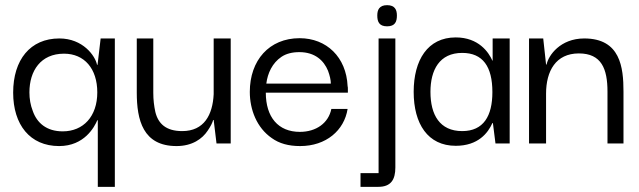

<svg xmlns="http://www.w3.org/2000/svg" viewBox="-20 -556 2478 744"><path d="M209 10C307 10 346 -64 357 -90H359V168H425V-407H370L358 -305H356C349 -340 301 -407 210 -407C97 -407 31 -324 31 -197C31 -73 96 10 209 10ZM223 -47C160 -47 123 -80 107 -126C98 -149 94 -173 94 -198C94 -282 138 -348 228 -348C307 -348 357 -290 357 -198C357 -105 303 -47 223 -47Z M664 10C725 10 764 -18 785 -50C796 -66 803 -80 806 -91H808L819 0H874V-407H808V-191C804 -111 771 -48 686 -48C623 -48 593 -77 582 -122C577 -145 574 -169 574 -196V-407H510V-197C510 -91 534 10 664 10Z M1143 10C1244 10 1314 -51 1327 -134H1264C1253 -79 1205 -45 1142 -45C1058 -45 1010 -102 1010 -197H1328C1328 -201 1328 -206 1328 -211C1328 -216 1328 -219 1327 -222C1322 -335 1245 -408 1141 -408C1023 -408 948 -322 948 -200C948 -131 975 -61 1033 -21C1062 0 1098 10 1143 10ZM1012 -232C1017 -272 1035 -312 1071 -336C1089 -348 1112 -354 1140 -354C1201 -354 1235 -321 1251 -282C1258 -263 1262 -246 1262 -232Z M1480 -454C1511 -454 1518 -472 1518 -496C1518 -517 1511 -536 1480 -536C1449 -536 1442 -517 1442 -496C1442 -472 1449 -454 1480 -454ZM1447 115H1377V168H1446C1495 168 1512 140 1512 93V-407H1447Z M1746 9C1833 9 1871 -41 1888 -79H1890L1900 0H1955V-407H1889V-321H1888C1874 -353 1835 -411 1746 -411C1637 -411 1583 -323 1583 -200C1583 -76 1638 9 1746 9ZM1771 -48C1684 -48 1648 -111 1648 -200C1648 -285 1683 -351 1771 -351C1851 -351 1888 -298 1888 -199C1888 -107 1854 -48 1771 -48Z M2096 0V-193C2096 -281 2134 -349 2223 -349C2311 -349 2334 -289 2334 -201V0H2396V-201C2396 -295 2384 -407 2244 -407C2151 -407 2105 -341 2098 -306H2096L2085 -407H2030V0Z"/></svg>

Font: OSH Darker Grotesque Medium
Style: Regular
Weight: 500
Designer: Gabriel Lam
Foundry: TypeRant
Version: Version 1.000;Glyphs 3.1.1 (3148)